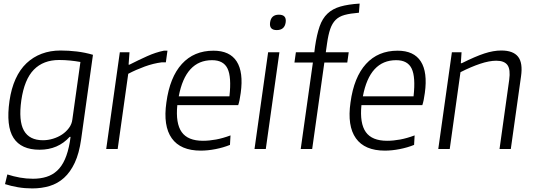

<svg xmlns="http://www.w3.org/2000/svg" viewBox="-20 -832 2996 1072"><path d="M160 220Q119 220 80.5 213.5Q42 207 8 196L21 142Q55 153 91 159.5Q127 166 164 166Q205 166 239 155.5Q273 145 299 121Q325 97 342.5 57.5Q360 18 370 -40L374 -68H369Q304 4 201 4Q98 4 55.5 -62Q13 -128 33 -269Q43 -338 67 -391Q91 -444 128 -479Q165 -514 213 -532Q261 -550 318 -550Q363 -550 409 -544.5Q455 -539 499 -526L433 -54Q422 24 397.5 76.5Q373 129 337.5 161Q302 193 257 206.5Q212 220 160 220ZM220 -49Q248 -49 276 -57.5Q304 -66 326.5 -81Q349 -96 365 -117.5Q381 -139 384 -165L429 -486Q401 -491 371.5 -494Q342 -497 310 -497Q222 -497 169 -443Q116 -389 99 -272Q83 -157 113.5 -103Q144 -49 220 -49Z M649 -540H703L698 -471H703Q754 -497 802 -518.5Q850 -540 895 -549H915L906 -484H883Q836 -478 788 -460.5Q740 -443 696 -420L637 0H573Z M1101 9Q988 9 939 -60Q890 -129 909 -260Q928 -401 995.5 -475Q1063 -549 1172 -549Q1263 -549 1301.5 -489Q1340 -429 1324 -313Q1318 -268 1310 -245H970Q960 -143 994.5 -94.5Q1029 -46 1113 -46Q1148 -46 1186 -53Q1224 -60 1267 -76L1264 -23Q1227 -8 1183.5 0.5Q1140 9 1101 9ZM1164 -496Q1016 -496 978 -294H1261Q1273 -402 1250.5 -449Q1228 -496 1164 -496Z M1525 -664Q1482 -664 1488 -707Q1494 -750 1537 -750Q1581 -750 1575 -707Q1569 -664 1525 -664ZM1477 -540H1540L1464 0H1401Z M1727 -483H1624L1632 -540H1735L1739 -572Q1749 -640 1764.5 -684.5Q1780 -729 1808.5 -756Q1837 -783 1880.5 -795.5Q1924 -808 1988 -812L1984 -761Q1935 -757 1904 -748.5Q1873 -740 1854 -721Q1835 -702 1824 -670.5Q1813 -639 1806 -589L1799 -540H1927L1919 -483H1791L1723 0H1659Z M2129 9Q2016 9 1967 -60Q1918 -129 1937 -260Q1956 -401 2023.5 -475Q2091 -549 2200 -549Q2291 -549 2329.5 -489Q2368 -429 2352 -313Q2346 -268 2338 -245H1998Q1988 -143 2022.5 -94.5Q2057 -46 2141 -46Q2176 -46 2214 -53Q2252 -60 2295 -76L2292 -23Q2255 -8 2211.5 0.5Q2168 9 2129 9ZM2192 -496Q2044 -496 2006 -294H2289Q2301 -402 2278.5 -449Q2256 -496 2192 -496Z M2503 -540H2557L2553 -479H2558Q2634 -517 2684.5 -533.5Q2735 -550 2779 -550Q2845 -550 2872.5 -515.5Q2900 -481 2889 -405L2832 0H2769L2823 -386Q2831 -444 2813.5 -468.5Q2796 -493 2751 -493Q2712 -493 2661 -476Q2610 -459 2551 -429L2491 0H2427Z"/></svg>

Font: Plata Sans Light
Style: Italic
Weight: 300
Italic angle: -8°
Designer: Pablo Impallari, Andres Torresi, & Cristiano Sobral
Foundry: Pablo Impallari, Andres Torresi, & Cristiano Sobral
Version: Version 1.00;December 28, 2019;FontCreator 12.0.0.2547 64-bi